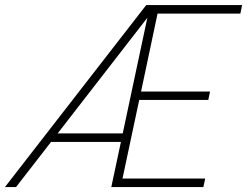

<svg xmlns="http://www.w3.org/2000/svg" viewBox="-69 -758 1001 778"><path d="M-49 0 523.5 -737.5H912L905 -703H555L572.5 -717.5L499.5 -372.5L489 -387H782L775 -353H482.5L498 -366.5L424.5 -21L414 -34.5H762.5L755 0H382L530.5 -697.5L535 -695L-4 0ZM117.5 -183 134 -217.5H447L440 -183Z"/></svg>

Font: Epilogue ExtraLight
Style: Italic
Weight: 250
Italic angle: -12°
Designer: Tyler Finck
Foundry: Etcetera Type Co
Version: Version 2.112